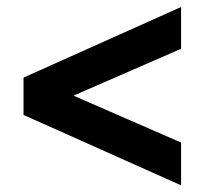

<svg xmlns="http://www.w3.org/2000/svg" viewBox="-20 -542 610 563"><path d="M511 -124V1.5L49 -205V-314.5L511 -521.5V-399L195.5 -261.5Z"/></svg>

Font: Newsreader 6pt
Style: Bold
Weight: 700
Designer: Hugues Gentile
Foundry: Production Type
Version: Version 1.003; ttfautohint (v1.8.3)